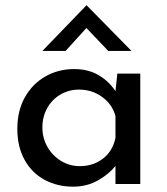

<svg xmlns="http://www.w3.org/2000/svg" viewBox="-20 -690 627 720"><path d="M506 -414V0H413V-68Q391 -39 349 -14.5Q307 10 254 10Q195 10 147.5 -15.5Q100 -41 72.5 -90Q45 -139 45 -207Q45 -275 73.5 -325.5Q102 -376 150.5 -403.5Q199 -431 258 -431Q311 -431 350 -408Q389 -385 413 -348L420 -414ZM413 -173V-255Q401 -299 363 -326.5Q325 -354 276 -354Q239 -354 207.5 -336Q176 -318 157.5 -285.5Q139 -253 139 -212Q139 -172 158 -139Q177 -106 209 -86.5Q241 -67 279 -67Q330 -67 366.5 -95.5Q403 -124 413 -173ZM386 -499 304 -585 226 -499H139L304 -670H305L473 -499Z"/></svg>

Font: Josefin Sans
Style: Regular
Weight: 400
Designer: Santiago Orozco
Foundry: Typemade
Version: Version 2.000